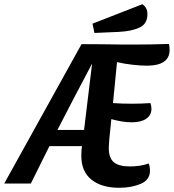

<svg xmlns="http://www.w3.org/2000/svg" viewBox="-56 -869 823 909"><path d="M531 -658H570Q657 -658 744 -661Q747 -646 747 -633Q747 -595 719.5 -576.5Q692 -558 640 -558Q611 -558 571 -562.5Q531 -567 498 -575L479 -381Q518 -378 571 -378Q614 -378 656 -381Q661 -369 661 -354Q661 -324 636.5 -307Q612 -290 567 -290Q525 -290 471 -305L468 -274Q459 -193 459 -170Q459 -120 483.5 -100.5Q508 -81 558 -81Q609 -81 648 -95Q654 -80 654 -61Q654 -17 610 1.5Q566 20 508 20Q425 20 377 -18.5Q329 -57 329 -131Q329 -158 332 -177H178L149 -119L90 0H-36L330 -660Q427 -660 531 -658ZM380 -568Q284 -387 216 -254H342ZM642 -802Q642 -756 604.5 -738.5Q567 -721 506 -718L391 -713L382 -757L618 -849Q642 -833 642 -802Z"/></svg>

Font: Sansita Medium Italic
Style: Regular
Weight: 500
Italic angle: -11°
Designer: Pablo Cosgaya
Foundry: Omnibus-Type
Version: Version 1.006